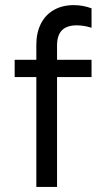

<svg xmlns="http://www.w3.org/2000/svg" viewBox="-20 -741 421 761"><path d="M38.1 -503.9H342.8V-435.5H38.1ZM342.8 -708V-630.9Q312.5 -640.6 284.2 -640.6Q245.1 -640.6 225.6 -621.1Q206.1 -601.6 206.1 -560.5V0H124V-563.5Q124 -611.3 142.1 -647Q160.2 -682.6 193.8 -701.7Q227.5 -720.7 272.5 -720.7Q308.6 -720.7 342.8 -708Z"/></svg>

Font: Wanted Sans Variable
Style: Regular
Weight: 400
Designer: Original Design by Kil Hyung-jin and Kang Hanbin, Wanted Lab, Inc; Hangeul from Source Han Sans by Jang Soo-young and Ka
Foundry: Wanted Lab, Inc.
Version: Version 1.003;Glyphs 3.2 (3227)